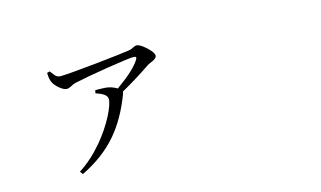

<svg xmlns="http://www.w3.org/2000/svg" viewBox="-72 -718 1644 983"><g transform="rotate(-15 750.0 -226.5)"><path d="M262.7 56.6 251 41Q318.4 -2 377.9 -72.3Q427.7 -131.8 460.9 -195.3Q490.2 -252.9 490.2 -280.3Q490.2 -295.9 472.7 -307.6Q460 -316.4 431.6 -326.2L434.6 -341.8Q439.5 -341.8 449.2 -341.8Q472.7 -341.8 483.4 -340.8Q518.6 -338.9 548.8 -320.3Q646.5 -389.6 675.8 -436.5Q682.6 -447.3 680.2 -451.2Q677.7 -455.1 666 -455.1Q641.6 -455.1 524.4 -436.5Q410.2 -418 347.7 -404.3Q334 -401.4 320.3 -392.6Q306.6 -385.7 296.9 -385.7Q281.2 -385.7 258.8 -404.3Q236.3 -422.9 228 -441.9Q219.7 -460.9 219.7 -491.2L234.4 -495.1Q250 -473.6 256.8 -466.8Q267.6 -457 282.2 -457Q318.4 -457 471.7 -472.7Q611.3 -487.3 654.3 -494.1Q665 -495.1 678.7 -502.9Q690.4 -508.8 697.3 -508.8Q714.8 -508.8 747.1 -479.5Q779.3 -450.2 779.3 -432.6Q779.3 -418.9 749 -406.2Q734.4 -400.4 728.5 -396.5Q654.3 -345.7 569.3 -297.9Q569.3 -293 566.4 -284.2Q521.5 -166 454.1 -86.9Q379.9 0 262.7 56.6Z"/></g></svg>

Font: Bpmf Zihi Box R
Style: R
Weight: 400
Foundry: But Ko
Version: Version 1.320